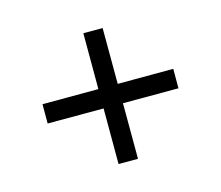

<svg xmlns="http://www.w3.org/2000/svg" viewBox="-70 -662 685 596"><g transform="rotate(-15 273.0 -364.0)"><path d="M483 -395V-332.5L62.5 -332V-394ZM305 -153.5H242.5L242 -574H304Z"/></g></svg>

Font: Public Sans Thin Light
Style: Regular
Weight: 300
Version: Version 1.007